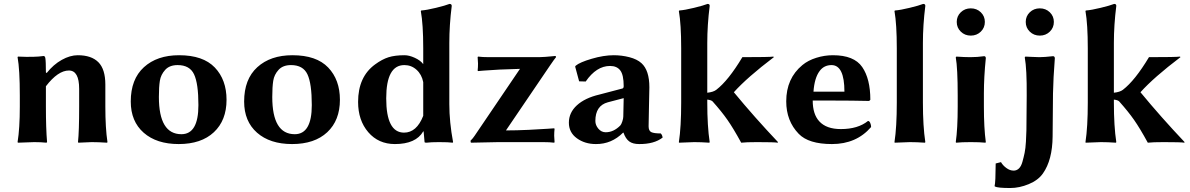

<svg xmlns="http://www.w3.org/2000/svg" viewBox="-20 -718 6011 970"><path d="M512.2 -180.2Q512.2 -70.3 522.9 0L521 2.9Q477.1 0 442.9 0Q442.9 0 376 2.9L374 0Q379.9 -53.2 379.9 -180.2V-269Q379.9 -361.8 328.1 -361.8Q272.9 -361.8 211.9 -282.2V-180.2Q211.9 -68.4 217.8 0L214.8 2.9Q187 0 152.8 0Q152.8 0 70.8 2.9L68.8 0Q80.1 -68.8 80.1 -180.2V-234.9Q80.1 -367.7 68.8 -429.2L70.8 -432.1Q155.8 -428.2 200.2 -435.1Q207 -435.1 209 -424.8Q211.9 -409.2 211.9 -352.1L215.8 -349.1Q250 -392.1 292 -415.5Q334 -439 373 -439Q441.9 -439 477.1 -403.6Q512.2 -368.2 512.2 -291Z M640.6 -205.1Q640.6 -317.9 707 -378.4Q773.4 -439 884.8 -439Q1005.9 -439 1065.2 -377Q1124.5 -314.9 1124.5 -213.9Q1124.5 -109.9 1060.5 -50Q996.6 9.8 882.8 9.8Q771 9.8 705.8 -47.6Q640.6 -105 640.6 -205.1ZM877.4 -389.2Q836.4 -389.2 814.5 -365Q792.5 -340.8 787.6 -309.8Q782.7 -278.8 782.7 -228Q782.7 -40 896.5 -40Q982.4 -40 982.4 -187Q982.4 -295.9 960.4 -342.5Q938.5 -389.2 877.4 -389.2Z M1213.4 -205.1Q1213.4 -317.9 1279.8 -378.4Q1346.2 -439 1457.5 -439Q1578.6 -439 1637.9 -377Q1697.3 -314.9 1697.3 -213.9Q1697.3 -109.9 1633.3 -50Q1569.3 9.8 1455.6 9.8Q1343.8 9.8 1278.6 -47.6Q1213.4 -105 1213.4 -205.1ZM1450.2 -389.2Q1409.2 -389.2 1387.2 -365Q1365.2 -340.8 1360.4 -309.8Q1355.5 -278.8 1355.5 -228Q1355.5 -40 1469.2 -40Q1555.2 -40 1555.2 -187Q1555.2 -295.9 1533.2 -342.5Q1511.2 -389.2 1450.2 -389.2Z M2118.2 -132.8V-303.2Q2110.4 -342.3 2084.2 -365.7Q2058.1 -389.2 2022.9 -389.2Q1931.2 -389.2 1931.2 -221.2Q1931.2 -48.3 2021 -47.9Q2085 -47.9 2118.2 -132.8ZM2118.2 -54.2Q2081.1 9.8 1975.1 9.8Q1892.1 9.8 1840.6 -50Q1789.1 -109.9 1789.1 -203.1Q1789.1 -330.1 1875 -392.6Q1910.2 -418.5 1942.6 -428.7Q1975.1 -439 2023.9 -439Q2046.9 -439 2075.4 -426Q2104 -413.1 2118.2 -394V-474.1Q2118.2 -595.2 2106 -662.1L2107.9 -665Q2135.7 -667 2182.9 -678.5Q2230 -689.9 2251 -698.2Q2262.2 -698.2 2262.2 -688Q2250 -591.8 2250 -500V-191.9Q2250 -102.1 2269 0L2267.1 2.9Q2247.1 0 2197.8 0Q2157.2 0 2134.3 2.9Q2125.5 2.9 2125 0L2120.1 -54.2Z M2606.9 -370.1Q2557.1 -369.1 2504.2 -366.5Q2451.2 -363.8 2422.9 -361.3L2395 -358.9L2393.1 -361.8Q2395 -377.9 2395 -397Q2395 -402.8 2393.1 -429.2L2395 -432.1Q2418 -429.2 2451.2 -429.2H2703.1Q2716.3 -429.2 2735.1 -430.7Q2753.9 -432.1 2768.3 -433.6Q2782.7 -435.1 2784.2 -435.1Q2789.1 -435.1 2789.1 -429.2Q2782.2 -421.4 2758.8 -387.2L2536.1 -59.1Q2589.4 -59.1 2650.1 -62Q2710.9 -64.9 2745.6 -67.4L2779.8 -69.8L2781.7 -66.9Q2779.8 -50.8 2779.8 -32.2Q2779.8 -26.4 2781.7 0L2779.8 2.9Q2757.8 0 2724.1 0H2498L2358.9 2.9L2356.9 -6.8Q2370.1 -20 2377.9 -32.2Z M3130.9 -222.2 3050.8 -201.2Q2987.8 -184.1 2987.8 -106.9Q2987.8 -85.9 3002.9 -67.9Q3018.1 -49.8 3040 -49.8Q3080.1 -49.8 3113.8 -84Q3118.7 -88.9 3123.8 -104Q3128.9 -119.1 3128.9 -128.9ZM3256.8 -80.1Q3256.8 -57.1 3270.3 -50.5Q3283.7 -43.9 3317.9 -43.9Q3325.7 -37.1 3327.6 -22.9Q3284.7 10.3 3209 9.8Q3176.8 9.8 3158.7 -3.7Q3140.6 -17.1 3129.9 -47.9H3127.9Q3069.8 10.3 2990.7 9.8Q2934.6 9.8 2894.3 -19.5Q2854 -48.8 2854 -98.1Q2854 -148.9 2894.5 -186Q2935.1 -223.1 3007.8 -240.2L3125 -271Q3130.9 -272.9 3130.9 -283.2Q3130.9 -339.4 3113.8 -362.1Q3096.7 -384.8 3062 -384.8Q2993.2 -384.8 2939 -306.2L2905.8 -307.1L2885.7 -381.8L2888.7 -386.2Q2908.7 -403.3 2969.2 -421.1Q3029.8 -439 3081.1 -439Q3121.1 -439 3159.9 -429Q3198.7 -418.9 3220.7 -398.9Q3260.7 -362.8 3260.7 -276.9Q3260.7 -273.9 3258.8 -185.5Q3256.8 -97.2 3256.8 -80.1Z M3421.4 -200.2V-474.1Q3421.4 -595.2 3409.7 -662.1L3411.6 -665Q3439.5 -667 3486.6 -678.5Q3533.7 -689.9 3554.7 -698.2Q3565.9 -698.2 3565.4 -688Q3553.2 -591.8 3553.2 -500V-249.5Q3584 -252.9 3598.6 -264.2Q3659.7 -311 3730.5 -429.2Q3868.7 -429.2 3887.2 -432.1L3889.6 -429.2Q3754.9 -327.1 3687.5 -252Q3790.5 -127 3910.6 0L3908.7 2.9Q3893.6 0 3804.7 0Q3749.5 0 3724.6 2.9Q3684.6 -70.3 3655 -112.5Q3625.5 -154.8 3579.6 -206.1Q3571.8 -212.9 3553.2 -214.8V-200.2Q3553.2 -80.1 3565.4 0L3563.5 2.9Q3521.5 0 3487.3 0L3410.6 2.9L3409.7 0Q3421.4 -76.2 3421.4 -200.2Z M4089.8 -254.9H4246.1Q4246.1 -388.7 4181.2 -389.2Q4142.6 -389.2 4120.6 -358.9Q4094.7 -324.2 4089.8 -254.9ZM4365.2 -106.9Q4372.1 -106.9 4376.5 -96.9Q4380.9 -86.9 4380.9 -76.2Q4306.6 9.8 4183.1 9.8Q4064.9 9.8 4015.1 -42Q3952.1 -106.9 3952.1 -206.1Q3952.1 -321.8 4033.7 -389.2Q4062.5 -413.1 4104 -426Q4145.5 -439 4188 -439Q4294.9 -439 4335.9 -379.4Q4377 -319.8 4377 -213.9L4371.1 -208Q4285.2 -210 4185.5 -210H4085.9Q4085.9 -141.1 4119.1 -105Q4154.8 -65.9 4228 -65.9Q4314.5 -65.9 4365.2 -106.9Z M4510.7 -200.2V-474.1Q4510.7 -595.2 4499 -662.1L4501 -665Q4528.8 -667 4575.9 -678.5Q4623 -689.9 4644 -698.2Q4655.3 -698.2 4654.8 -688Q4642.6 -591.8 4642.6 -500V-200.2Q4642.6 -80.1 4654.8 0L4652.8 2.9Q4610.8 0 4576.7 0L4500 2.9L4499 0Q4510.7 -76.2 4510.7 -200.2Z M4834 -558.1Q4813.5 -578.1 4813.5 -607.2Q4813.5 -636.2 4834 -656Q4854.5 -675.8 4884.5 -675.8Q4914.6 -675.8 4935.1 -656Q4955.6 -636.2 4955.6 -607.2Q4955.6 -578.1 4935.1 -558.1Q4914.6 -538.1 4884.5 -538.1Q4854.5 -538.1 4834 -558.1ZM4818.4 -234.9Q4818.4 -374 4808.6 -428.2L4811.5 -432.1Q4852.5 -429.2 4882.3 -429.2Q4917.5 -429.2 4951.7 -434.1Q4960.4 -434.1 4960.4 -423.8Q4950.7 -328.6 4950.7 -246.1V-180.2Q4950.7 -71.3 4960.4 0L4958.5 2.9Q4930.7 0 4884.3 0Q4837.4 0 4810.5 2.9L4808.6 0Q4818.4 -67.9 4818.4 -180.2Z M5182.6 -558.1Q5162.1 -578.1 5162.1 -607.2Q5162.1 -636.2 5182.6 -656Q5203.1 -675.8 5233.2 -675.8Q5263.2 -675.8 5283.7 -656Q5304.2 -636.2 5304.2 -607.2Q5304.2 -578.1 5283.7 -558.1Q5263.2 -538.1 5233.2 -538.1Q5203.1 -538.1 5182.6 -558.1ZM5167 -234.9Q5168 -368.7 5157.2 -428.2L5160.2 -432.1Q5165 -432.1 5190.4 -430.7Q5215.8 -429.2 5231 -429.2Q5255.9 -429.2 5299.8 -434.1Q5308.6 -434.1 5309.1 -423.8Q5301.3 -322.8 5299.8 -246.1L5297.9 -28.8Q5296.9 90.3 5249 158.2Q5225.1 192.4 5177.5 212.2Q5129.9 231.9 5084 231.9Q5020 231.9 5005.9 224.1L5004.9 221.2Q5009.8 203.1 5010.3 107.9L5037.1 101.1Q5045.9 117.2 5064 130.6Q5082 144 5101.1 144Q5116.2 144 5127.7 133.1Q5139.2 122.1 5145.5 99.1Q5151.9 76.2 5156.5 54.2Q5161.1 32.2 5163.1 -2.9Q5165 -38.1 5165.5 -59.6Q5166 -81.1 5166 -116.2Z M5475.6 -200.2V-474.1Q5475.6 -595.2 5463.9 -662.1L5465.8 -665Q5493.7 -667 5540.8 -678.5Q5587.9 -689.9 5608.9 -698.2Q5620.1 -698.2 5619.6 -688Q5607.4 -591.8 5607.4 -500V-249.5Q5638.2 -252.9 5652.8 -264.2Q5713.9 -311 5784.7 -429.2Q5922.9 -429.2 5941.4 -432.1L5943.8 -429.2Q5809.1 -327.1 5741.7 -252Q5844.7 -127 5964.8 0L5962.9 2.9Q5947.8 0 5858.9 0Q5803.7 0 5778.8 2.9Q5738.8 -70.3 5709.2 -112.5Q5679.7 -154.8 5633.8 -206.1Q5626 -212.9 5607.4 -214.8V-200.2Q5607.4 -80.1 5619.6 0L5617.7 2.9Q5575.7 0 5541.5 0L5464.8 2.9L5463.9 0Q5475.6 -76.2 5475.6 -200.2Z"/></svg>

Font: Linux Biolinum
Style: Bold
Weight: 700
Designer: Philipp H. Poll
Foundry: Philipp H. Poll
Version: Version 1.3.2 ; ttfautohint (v0.9)